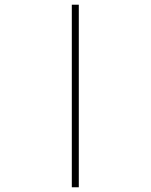

<svg xmlns="http://www.w3.org/2000/svg" viewBox="-20 -623 640 816"><path d="M285.2 172.9H314.9V-603H285.2Z"/></svg>

Font: Compagnon Light
Style: Regular
Weight: 400
Designer: Juliette Duhe, Lea Pradine
Foundry: Velvetyne Type Foundry
Version: Version 1.000;PS 001.000;hotconv 1.0.88;makeotf.lib2.5.64775